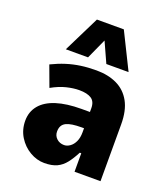

<svg xmlns="http://www.w3.org/2000/svg" viewBox="-140 -857 843 966"><g transform="rotate(20 281.5 -373.5)"><path d="M209 11Q169 11 131.5 -11Q94 -33 70.5 -71Q47 -109 47 -157Q47 -205 75.5 -239.5Q104 -274 159 -291.5Q214 -309 293 -309H357V-222H325Q297 -222 277 -219Q257 -216 243.5 -209.5Q230 -203 223 -191Q216 -179 216 -160Q216 -138 232 -123Q248 -108 272 -108Q288 -108 303.5 -119Q319 -130 328.5 -150.5Q338 -171 338 -200V-329Q338 -365 315.5 -379.5Q293 -394 251 -394Q220 -394 183 -385Q146 -376 105 -353L64 -464Q103 -483 139.5 -494.5Q176 -506 214.5 -511.5Q253 -517 298 -517Q361 -517 408 -494.5Q455 -472 481 -425Q507 -378 507 -304V0H368V-99H360Q342 -64 322.5 -39Q303 -14 276.5 -1.5Q250 11 209 11ZM116 -564 212 -758H356L452 -564H333L284 -672L235 -564Z"/></g></svg>

Font: Nunito Sans 7pt Condensed Black
Style: Regular
Weight: 900
Width: 3
Designer: Vernon Adams
Foundry: Vernon Adams
Version: Version 3.101;gftools[0.9.27]